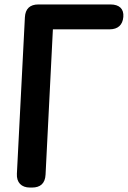

<svg xmlns="http://www.w3.org/2000/svg" viewBox="-20 -806 575 864"><path d="M185 -20 218 -674H473C511 -674 532 -694 535 -730C538 -766 517 -786 477 -786H153C115 -786 94 -767 92 -728L56 -24C54 15 76 38 115 38H124C162 38 183 19 185 -20Z"/></svg>

Font: 寒蝉团圆体 Round
Style: Regular
Weight: 500
Designer: 寒蝉字型
Version: Version 2.700;Glyphs 3.1.1 (3135)